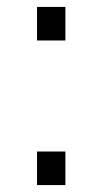

<svg xmlns="http://www.w3.org/2000/svg" viewBox="-20 -535 295 555"><path d="M87 0V-97H169V0ZM87 -418V-515H169V-418Z"/></svg>

Font: Oxanium ExtraLight Light
Style: Regular
Weight: 300
Version: Version 2.000